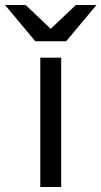

<svg xmlns="http://www.w3.org/2000/svg" viewBox="-102 -752 408 772"><path d="M60 -520H144V0H60ZM-82 -732H1L102 -636L203 -732H286L164 -586H40Z"/></svg>

Font: Aspekta 400
Style: Regular
Weight: 400
Designer: Ivo Dolenc
Version: Version 2.000